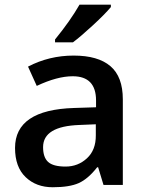

<svg xmlns="http://www.w3.org/2000/svg" viewBox="-20 -786 620 816"><path d="M387.2 -210.9V-257.8L317.9 -254.9Q163.1 -249.5 163.1 -160.6Q163.1 -117.2 184.6 -97.7Q206.1 -78.1 258.8 -78.1Q311.5 -78.1 349.6 -113.3Q387.7 -148.4 387.2 -210.9ZM293 -549.8Q396.5 -549.8 449.2 -504.9Q502 -460 502 -363.8V0H419.9L397 -75.2H393.1Q354 -25.4 314.5 -7.8Q274.9 9.8 204.1 9.8Q133.8 9.8 88.9 -33.2Q43.9 -76.2 43.9 -157.2Q43.9 -319.3 294.9 -327.1L388.2 -330.1V-358.9Q388.2 -461.9 289.1 -461.9Q223.1 -461.9 136.2 -420.9L99.1 -502.9Q189 -549.8 293 -549.8ZM451.2 -766.1V-755.9Q425.8 -725.6 375 -678.7Q324.2 -631.8 290 -606H213.9V-618.2Q278.8 -697.8 317.9 -766.1Z"/></svg>

Font: OpenSans-Semibold
Style: Regular
Weight: 600
Foundry: Ascender Corporation
Version: Version 1.10